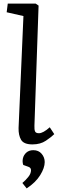

<svg xmlns="http://www.w3.org/2000/svg" viewBox="-20 -787 322 1065"><path d="M110 -698 17 -719 23 -767H178L194 -756L171 -90Q170 -68 174.5 -58Q179 -48 196 -48Q219 -48 256 -81L281 -43Q265 -27 234.5 -6.5Q204 14 160 14Q112 14 97 -11.5Q82 -37 83 -77ZM128 258 104 228Q121 214 136.5 195Q152 176 152 157Q152 143 137 138L109 128Q103 111 107 92Q111 73 126 59.5Q141 46 165 46Q194 46 211 66Q228 86 228 112Q228 144 203 184.5Q178 225 128 258Z"/></svg>

Font: Literata 12pt
Style: Italic
Weight: 400
Italic angle: -2°
Designer: Latin by Veronika Burian and Jose Scaglione. Greek by Irene Vlachou. Cyrillic by Vera Evstafieva
Foundry: TypeTogether
Version: Version 3.002